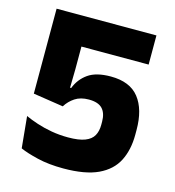

<svg xmlns="http://www.w3.org/2000/svg" viewBox="-100 -723 747 821"><g transform="rotate(15 274.0 -313.0)"><path d="M254 13.5Q189.5 13.5 139.2 1.5Q89 -10.5 60.5 -23.5L47 -163Q70 -152.5 100.2 -142.5Q130.5 -132.5 166 -126.2Q201.5 -120 239.5 -120Q287 -120 314 -130.5Q341 -141 352 -160.8Q363 -180.5 363 -208.5V-222.5Q363 -260 344.5 -279.8Q326 -299.5 284.5 -299.5Q247.5 -299.5 223 -283.2Q198.5 -267 183.5 -242.5L50 -263V-639H492V-510H194.5V-409.5L193 -327.5H198Q214 -369 249.5 -394Q285 -419 349.5 -419Q434.5 -419 474.5 -368.2Q514.5 -317.5 514.5 -226.5V-205.5Q514.5 -138.5 489.5 -89.2Q464.5 -40 407.5 -13.2Q350.5 13.5 254 13.5Z"/></g></svg>

Font: Anek Tamil
Style: Bold
Weight: 700
Designer: Aadarsh Rajan (Tamil), Yesha Goshar (Latin)
Foundry: Ek Type
Version: Version 1.003